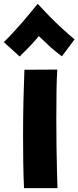

<svg xmlns="http://www.w3.org/2000/svg" viewBox="-84 -906 408 999"><path d="M41 73Q38 11 37 -59.5Q36 -130 36 -202Q36 -294 38 -382Q40 -470 43 -543L214 -544Q211 -497 210 -429.5Q209 -362 209 -288Q209 -215 210 -144Q211 -73 212.5 -16Q214 41 215 73ZM-64 -687Q-45 -705 -20.5 -731.5Q4 -758 29 -786.5Q54 -815 75.5 -841.5Q97 -868 112 -886Q138 -858 170.5 -824.5Q203 -791 238 -759Q273 -727 304 -701L238 -613Q205 -637 177 -662.5Q149 -688 118 -718Q92 -687 69.5 -663.5Q47 -640 18 -612Q16 -614 3.5 -625.5Q-9 -637 -25 -651.5Q-41 -666 -52.5 -676.5Q-64 -687 -64 -687Z"/></svg>

Font: KN Bobohei
Style: Bold
Weight: 700
Designer: Kingnam Type Foundry
Version: Version 1.710;March 18, 2023